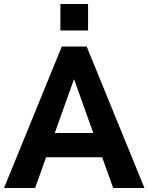

<svg xmlns="http://www.w3.org/2000/svg" viewBox="-33 -937 740 957"><path d="M-13 0 275 -705H399L687 0H531L461 -196L518 -153H154L212 -196L142 0ZM335 -540 226 -235 205 -274H467L446 -235L337 -540ZM268 -785V-917H406V-785Z"/></svg>

Font: Nunito Sans 12pt ExtraLight
Style: Weight 830 Width 84 Optical size 12.0 YTLC 445
Weight: 830
Width: 4
Designer: Vernon Adams
Foundry: Vernon Adams
Version: Version 3.101;gftools[0.9.27]